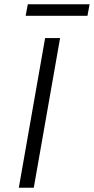

<svg xmlns="http://www.w3.org/2000/svg" viewBox="-20 -878 439 898"><path d="M191 -700H261L138 0H68ZM110 -858H399L389 -804H100Z"/></svg>

Font: Niramit Light
Style: Italic
Weight: 300
Italic angle: -10°
Designer: Katatrad Aksorn Co.,Ltd.
Foundry: Cadson Demak Co.,Ltd.
Version: Version 1.000; ttfautohint (v1.6)